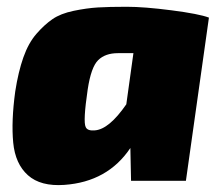

<svg xmlns="http://www.w3.org/2000/svg" viewBox="-20 -534 656 567"><path d="M367 0 365 -97Q298 3 170 12Q100 17 62.5 -16.5Q25 -50 19 -113Q13 -176 25 -264Q34 -322 49 -364.5Q64 -407 87.5 -434Q111 -461 135 -477.5Q159 -494 197.5 -502Q236 -510 269 -512Q302 -514 354 -514Q406 -514 487 -503.5Q568 -493 597 -482L529 0ZM374 -377H328Q291 -377 270 -356.5Q249 -336 239 -270Q225 -175 233 -159Q238 -147 260 -149Q302 -152 353 -226Z"/></svg>

Font: Exo 2.0 Black
Style: Italic
Weight: 900
Italic angle: -8°
Designer: Natanael Gama
Version: Version 1.001;PS 001.001;hotconv 1.0.70;makeotf.lib2.5.58329